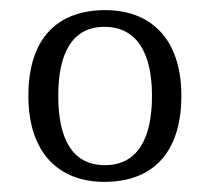

<svg xmlns="http://www.w3.org/2000/svg" viewBox="-20 -739 414 379"><path d="M186 -380C280 -380 338 -436 338 -550C338 -664 276 -719 188 -719C94 -719 36 -664 36 -550C36 -436 97 -380 186 -380ZM187 -413C122 -413 95 -466 95 -550C95 -633 122 -686 186 -686C251 -686 280 -633 280 -550C280 -466 252 -413 187 -413Z"/></svg>

Font: Noto Serif Georgian Light
Style: Regular
Weight: 300
Designer: Monotype Design Team, Akaki Razmadze
Foundry: Google LLC
Version: Version 2.003